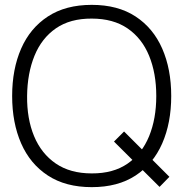

<svg xmlns="http://www.w3.org/2000/svg" viewBox="-20 -755 754 790"><path d="M636.5 14 449 -172.5 490.5 -214 677 -27.5ZM357.5 15Q250 15 177 -32.8Q104 -80.5 67 -165Q30 -249.5 30 -360Q30 -470.5 67 -555Q104 -639.5 177 -687.2Q250 -735 357.5 -735Q465 -735 537.8 -687.2Q610.5 -639.5 647.5 -555Q684.5 -470.5 684.5 -360Q684.5 -249.5 647.5 -165Q610.5 -80.5 537.8 -32.8Q465 15 357.5 15ZM357.5 -41.5Q446 -41 505 -81.8Q564 -122.5 593.5 -194.5Q623 -266.5 623 -360Q623 -453.5 593.5 -525.5Q564 -597.5 505 -638Q446 -678.5 357.5 -678.5Q269 -679 210.2 -638.5Q151.5 -598 122 -525.8Q92.5 -453.5 91.5 -360Q90.5 -266.5 120.2 -194.8Q150 -123 209.5 -82.2Q269 -41.5 357.5 -41.5Z"/></svg>

Font: Manrope ExtraLight Light
Style: Regular
Weight: 300
Version: Version 4.504